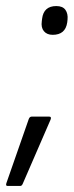

<svg xmlns="http://www.w3.org/2000/svg" viewBox="-58 -483 243 634"><path d="M116 -368Q97 -368 87 -380Q77 -392 80 -413L81 -421Q86 -463 128 -463Q149 -463 158 -450.5Q167 -438 165 -418L164 -409Q158 -368 116 -368ZM-33 131Q-40 131 -37 122L37 -90Q40 -98 47 -98H104Q113 -98 109 -88L17 124Q14 131 9 131Z"/></svg>

Font: Sofia Sans Extra Condensed
Style: Italic
Weight: 400
Italic angle: -9°
Designer: Botio Nikoltchev, Ani Petrova
Foundry: lettersoup
Version: Version 4.101; ttfautohint (v1.8.4.7-5d5b)